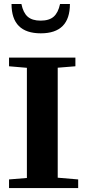

<svg xmlns="http://www.w3.org/2000/svg" viewBox="-20 -956 444 976"><path d="M187.5 -786.6Q38.6 -786.6 38.6 -935.5H88.9Q97.7 -891.6 120.6 -871.3Q143.6 -851.1 186.5 -851.1Q230 -851.1 252.9 -871.3Q275.9 -891.6 285.2 -935.5H335.4Q335.4 -786.6 187.5 -786.6ZM25.9 0V-43.9L116.7 -51.3V-611.3L25.9 -619.1V-663.1H363.3V-619.1L273.4 -611.8V-52.7L377.4 -43.9V0Z"/></svg>

Font: Elstob 6pt
Style: Bold
Weight: 700
Designer: Peter S. Baker
Version: Version 1.015